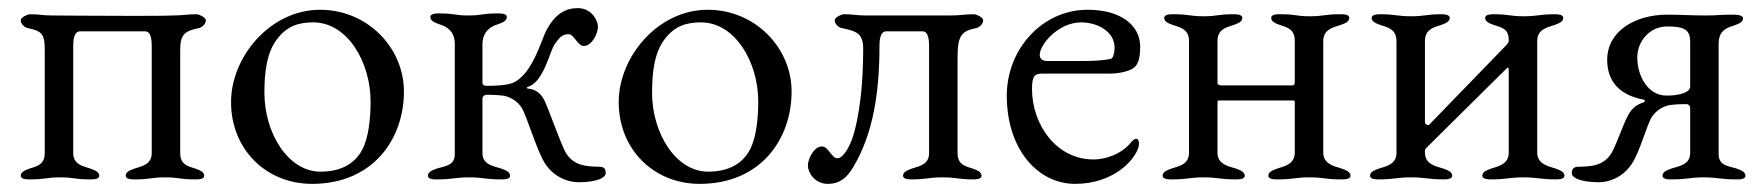

<svg xmlns="http://www.w3.org/2000/svg" viewBox="-20 -438 4336 472"><path d="M337 -361C353 -361 353 -334 353 -323V-62C353 -35 332 -30 312 -24C301 -20 289 -16 289 -6C289 3 304 3 312 3C351 3 351 -2 386 -2C421 -2 420 3 459 3C468 3 482 3 482 -6C482 -16 470 -20 459 -24C439 -30 423 -35 423 -62V-316C423 -355 436 -362 469 -369C475 -370 486 -378 486 -388C486 -396 468 -403 464 -403C439 -403 429 -400 406 -400C384 -399 344 -399 300 -399C211 -399 109 -400 107 -400C84 -400 78 -403 53 -403C49 -403 31 -396 31 -388C31 -378 42 -370 48 -369C81 -362 90 -356 90 -317V-62C90 -35 74 -30 54 -24C43 -20 31 -16 31 -6C31 3 46 3 54 3C93 3 93 -2 128 -2C163 -2 162 3 201 3C210 3 224 3 224 -6C224 -16 212 -20 201 -24C181 -30 160 -35 160 -62V-323C160 -334 160 -361 177 -361Z M767 -414C644 -414 548 -298 548 -187C548 -70 635 14 747 14C897 14 973 -96 973 -213C973 -321 883 -414 767 -414ZM750 -383C835 -383 891 -284 891 -189C891 -150 887 -102 871 -71C851 -32 813 -16 768 -16C688 -16 630 -111 630 -210C630 -258 635 -309 662 -343C686 -374 714 -383 750 -383Z M1098 -330V-59C1098 -31 1075 -30 1055 -24C1044 -20 1032 -16 1032 -6C1032 4 1050 3 1055 3C1094 3 1098 -2 1133 -2C1168 -2 1172 3 1211 3C1216 3 1234 4 1234 -6C1234 -16 1222 -20 1211 -24C1191 -30 1166 -34 1166 -62V-196C1166 -201 1171 -205 1176 -205C1196 -205 1212 -204 1222 -202C1240 -197 1253 -187 1262 -174C1275 -153 1301 -64 1320 -36C1342 -2 1377 10 1402 10C1450 10 1469 -2 1469 -12C1469 -22 1466 -28 1454 -28C1426 -29 1389 -28 1369 -66C1355 -94 1330 -167 1318 -192C1309 -210 1294 -219 1279 -220C1275 -220 1273 -223 1279 -225C1317 -237 1332 -314 1344 -330C1354 -343 1360 -354 1378 -354C1391 -354 1400 -325 1415 -325C1436 -325 1450 -357 1450 -372C1450 -388 1434 -418 1401 -418C1373 -418 1346 -407 1323 -363C1311 -341 1289 -254 1240 -234C1224 -228 1198 -227 1177 -227C1172 -227 1166 -228 1166 -235V-328C1166 -358 1183 -372 1203 -378C1214 -382 1226 -386 1226 -396C1226 -406 1208 -405 1203 -405C1164 -405 1166 -400 1131 -400C1096 -400 1100 -405 1061 -405C1056 -405 1038 -406 1038 -396C1038 -386 1050 -382 1061 -378C1081 -372 1098 -359 1098 -330Z M1720 -414C1597 -414 1501 -298 1501 -187C1501 -70 1588 14 1700 14C1850 14 1926 -96 1926 -213C1926 -321 1836 -414 1720 -414ZM1703 -383C1788 -383 1844 -284 1844 -189C1844 -150 1840 -102 1824 -71C1804 -32 1766 -16 1721 -16C1641 -16 1583 -111 1583 -210C1583 -258 1588 -309 1615 -343C1639 -374 1667 -383 1703 -383Z M2038 -49C2025 -49 2016 -78 2001 -78C1980 -78 1966 -46 1966 -31C1966 -15 1982 14 2015 14C2045 14 2063 -2 2078 -28C2127 -110 2142 -213 2142 -323C2142 -334 2142 -361 2159 -361H2248C2264 -361 2264 -334 2264 -323V-62C2264 -35 2243 -30 2223 -24C2212 -20 2200 -16 2200 -6C2200 2 2212 3 2220 3C2258 3 2262 -2 2297 -2C2332 -2 2334 3 2373 3C2381 3 2393 2 2393 -6C2393 -16 2381 -20 2370 -24C2350 -30 2334 -35 2334 -62V-300C2334 -354 2347 -362 2380 -369C2386 -370 2397 -378 2397 -388C2397 -396 2379 -403 2375 -403C2350 -403 2343 -400 2317 -400H2108C2085 -400 2079 -403 2054 -403C2050 -403 2032 -396 2032 -388C2032 -378 2043 -370 2049 -369C2082 -362 2102 -358 2102 -319C2102 -189 2083 -118 2074 -94C2063 -66 2049 -48 2038 -49Z M2638 -383C2677 -383 2720 -361 2720 -321C2720 -310 2717 -294 2710 -293C2689 -289 2666 -288 2637 -288H2555C2541 -288 2536 -295 2536 -303C2536 -329 2582 -383 2638 -383ZM2654 -414C2541 -414 2455 -316 2455 -203C2455 -70 2532 14 2623 14C2715 14 2769 -42 2779 -77C2781 -85 2780 -97 2773 -97C2770 -97 2765 -93 2762 -90C2736 -56 2693 -46 2668 -46C2578 -46 2517 -130 2517 -220C2517 -254 2526 -257 2542 -257H2706C2728 -257 2748 -261 2762 -268C2776 -275 2783 -290 2783 -323C2783 -376 2735 -414 2654 -414Z M3163 -337V-236C3163 -230 3160 -228 3158 -228H2983C2980 -228 2973 -229 2973 -234V-337C2973 -364 2991 -370 3011 -376C3022 -380 3034 -384 3034 -394C3034 -403 3019 -403 3011 -403C2972 -403 2974 -398 2939 -398C2904 -398 2904 -403 2865 -403C2857 -403 2842 -403 2842 -394C2842 -384 2854 -380 2865 -376C2885 -370 2903 -364 2903 -337V-63C2903 -35 2881 -30 2861 -24C2850 -20 2838 -16 2838 -6C2838 3 2853 3 2861 3C2900 3 2904 -2 2939 -2C2974 -2 2978 3 3017 3C3025 3 3040 3 3040 -6C3040 -16 3028 -20 3017 -24C2997 -30 2973 -35 2973 -63V-184C2973 -189 2973 -191 2976 -191H3159C3162 -191 3163 -191 3163 -186V-63C3163 -36 3141 -30 3121 -24C3110 -20 3098 -16 3098 -6C3098 3 3113 3 3121 3C3160 3 3164 -2 3199 -2C3234 -2 3238 3 3277 3C3285 3 3300 3 3300 -6C3300 -16 3288 -20 3277 -24C3257 -30 3233 -36 3233 -63V-337C3233 -364 3254 -370 3274 -376C3285 -380 3297 -384 3297 -394C3297 -403 3283 -403 3274 -403C3235 -403 3235 -398 3200 -398C3165 -398 3167 -403 3128 -403C3119 -403 3105 -403 3105 -394C3105 -384 3117 -380 3128 -376C3148 -370 3163 -364 3163 -337Z M3689 -339C3689 -332 3687 -333 3684 -328L3493 -131C3491 -129 3483 -132 3483 -137V-337C3483 -364 3501 -370 3521 -376C3532 -380 3544 -384 3544 -394C3544 -402 3531 -403 3524 -403C3484 -403 3484 -398 3449 -398C3414 -398 3412 -403 3372 -403C3365 -403 3352 -402 3352 -394C3352 -384 3364 -380 3375 -376C3395 -370 3413 -364 3413 -337V-63C3413 -35 3391 -30 3371 -24C3360 -20 3348 -16 3348 -6C3348 2 3361 3 3368 3C3408 3 3414 -2 3449 -2C3484 -2 3490 3 3530 3C3537 3 3550 2 3550 -6C3550 -16 3538 -20 3527 -24C3507 -30 3483 -35 3483 -63C3483 -69 3483 -71 3486 -74L3685 -271C3687 -273 3689 -271 3689 -266V-63C3689 -36 3667 -30 3647 -24C3636 -20 3624 -16 3624 -6C3624 2 3637 3 3644 3C3684 3 3690 -2 3725 -2C3760 -2 3766 3 3806 3C3813 3 3826 2 3826 -6C3826 -16 3814 -20 3803 -24C3783 -30 3759 -36 3759 -63V-337C3759 -364 3780 -370 3800 -376C3811 -380 3823 -384 3823 -394C3823 -402 3811 -403 3803 -403C3763 -403 3761 -398 3726 -398C3691 -398 3691 -403 3651 -403C3643 -403 3631 -402 3631 -394C3631 -384 3643 -380 3654 -376C3674 -370 3689 -366 3689 -339Z M4135 -172V-62C4135 -34 4110 -30 4090 -24C4079 -20 4067 -16 4067 -6C4067 4 4085 3 4090 3C4129 3 4133 -2 4168 -2C4203 -2 4209 3 4248 3C4253 3 4271 4 4271 -6C4271 -16 4259 -20 4248 -24C4228 -30 4205 -31 4205 -59V-330C4205 -361 4222 -369 4242 -375C4253 -379 4265 -383 4265 -393C4265 -401 4249 -402 4242 -402C4203 -402 4207 -400 4172 -400C4137 -400 4107 -402 4079 -402C3999 -402 3931 -361 3931 -291C3931 -233 3967 -203 4021 -193C4026 -192 4023 -187 4020 -186C3999 -180 3989 -167 3982 -154C3969 -129 3958 -94 3944 -66C3924 -28 3888 -29 3860 -28C3848 -28 3844 -22 3844 -12C3844 -2 3863 10 3911 10C3936 10 3970 -2 3992 -36C4011 -64 4028 -130 4041 -151C4050 -164 4063 -174 4081 -179C4091 -181 4106 -182 4126 -182C4131 -182 4135 -178 4135 -172ZM4077 -203C4031 -203 4005 -251 4005 -297C4005 -338 4037 -373 4078 -373C4121 -373 4135 -365 4135 -335V-225C4135 -211 4109 -203 4077 -203Z"/></svg>

Font: EB Garamond SC 08
Style: Regular
Weight: 400
Version: Version 0.016